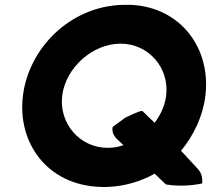

<svg xmlns="http://www.w3.org/2000/svg" viewBox="-20 -744 878 787"><path d="M425 22C492 19 556 0 614 -32L660 12C710 20 759 18 809 8C810 -20 806 -36 787 -56L722 -126C775 -190 812 -269 822 -352C845 -543 724 -713 519 -724H480C266 -717 98 -546 74 -352C50 -158 174 13 387 22C399 23 412 23 425 22ZM235 -352C249 -465 358 -565 474 -565C590 -565 675 -465 661 -352C656 -312 639 -274 614 -241C598 -256 579 -273 564 -289H559C550 -289 494 -262 494 -262L442 -224L441 -220C439 -201 447 -184 465 -169L486 -149C467 -142 445 -138 422 -138C306 -138 221 -239 235 -352Z"/></svg>

Font: Bluebird
Style: SfBdExtObl
Weight: 700
Designer: Jasper
Foundry: Cannot Into Space Fonts
Version: Version 0.98